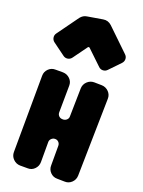

<svg xmlns="http://www.w3.org/2000/svg" viewBox="-204 -1233 987 1324"><g transform="rotate(20 289.5 -571.0)"><path d="M248 -436Q248 -420 258.5 -409.5Q269 -399 285 -399H292Q306 -400 316.5 -410Q327 -420 327 -434L331 -642Q332 -672 353.5 -692.5Q375 -713 404 -713L460 -712Q490 -711 511 -689.5Q532 -668 531 -638L520 -70Q519 -40 497.5 -19.5Q476 1 447 0L391 -1Q361 -1 340.5 -22.5Q320 -44 321 -74V-217Q321 -233 310 -244Q299 -255 283 -254H282Q268 -253 257.5 -242.5Q247 -232 247 -218V-71Q247 -41 226 -19.5Q205 2 175 1H119Q90 0 69 -21Q48 -42 48 -72L51 -633Q51 -663 72.5 -684Q94 -705 124 -704H179Q209 -703 230 -682Q251 -661 250 -631ZM205 -822Q194 -807 176 -804Q158 -801 143 -812L53 -878Q38 -889 35 -907Q32 -925 43 -940L155 -1095Q174 -1119 201 -1123L314 -1142Q349 -1148 376 -1123L537 -968Q551 -955 551.5 -937Q552 -919 539 -905L463 -826Q450 -812 431.5 -811.5Q413 -811 400 -824L294 -925Q291 -929 286 -928.5Q281 -928 279 -924Z"/></g></svg>

Font: d puntillas B to tiptoe
Style: Regular
Weight: 400
Designer: deFharo
Foundry: deFharo.com
Version: Version 1.001 2012